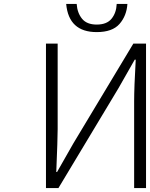

<svg xmlns="http://www.w3.org/2000/svg" viewBox="-20 -949 757 969"><path d="M212 0V-729H271V-297Q271 -249 264 -81H268L350 -225L653 -729H717V0H657V-437Q657 -508 665 -648H660L578 -504L275 0ZM468 -787Q327 -787 314 -929H367Q370 -884 394 -854.5Q418 -825 468 -825Q519 -825 543 -854.5Q567 -884 569 -929H623Q619 -869 583 -828Q547 -787 468 -787Z"/></svg>

Font: NotoSansHansLight
Style: Regular
Weight: 300
Designer: Ryoko NISHIZUKA  (kana & ideographs); Paul D. Hunt (Latin, Greek & Cyrillic); Wenlong ZHANG  (bopomofo); Sandoll Communi
Foundry: Adobe Systems Incorporated
Version: Version 1.00;December 8, 2021;FontCreator 13.0.0.2675 64-bit